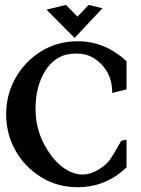

<svg xmlns="http://www.w3.org/2000/svg" viewBox="-20 -760 580 792"><path d="M287.6 -603.5 171.9 -720.2 252 -739.7 299.8 -691.4 345.7 -739.7 402.8 -726.1ZM502 -183.6V-69.8Q417 12.2 299.8 12.2Q215.8 12.2 148.7 -29.8Q81.5 -71.8 43.5 -139.6Q5.4 -207.5 5.4 -288.6Q5.4 -369.6 43.5 -437.5Q81.5 -505.4 148.7 -547.6Q215.8 -589.8 299.8 -589.8Q414.6 -589.8 502 -506.8V-391.6L442.9 -376.5Q442.9 -426.8 422.1 -462.9Q401.4 -499 366.2 -520.5Q335.9 -539.1 295.4 -539.1Q275.4 -539.1 252.9 -534.7Q202.1 -521 169.9 -472.7Q126.5 -407.7 126.5 -310.5Q126.5 -218.3 176.3 -140.1Q210.9 -85.9 253.9 -60.1Q287.1 -40 319.8 -40Q356.4 -40 396 -66.4Q416.5 -80.1 430.7 -98.1Q445.3 -116.7 480.5 -179.7Z"/></svg>

Font: Quaaykop
Style: Bold
Weight: 700
Designer: Tup Wanders
Foundry: Free font, DO NOT SELL
Version: Version 1.00;July 31, 2023;FontCreator 11.5.0.2430 64-bit